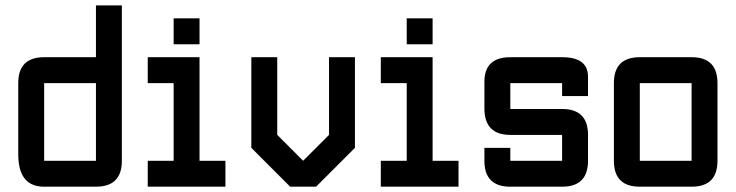

<svg xmlns="http://www.w3.org/2000/svg" viewBox="-20 -704 2774 724"><path d="M439.5 -97.7Q439.5 0 341.8 0H146.5Q48.8 0 48.8 -122.1V-390.6Q48.8 -488.3 146.5 -488.3H341.8V-683.6H439.5ZM146.5 -97.7H341.8V-390.6H146.5Z M634.8 -537.1V-634.8H732.4V-537.1ZM537.1 0V-97.7H634.8V-390.6H537.1V-488.3H732.4V-97.7H830.1V0Z M1220.7 -488.3H1318.4V-146.5L1171.9 0H1074.2L927.7 -146.5V-488.3H1025.4V-195.3L1123 -97.7L1220.7 -195.3Z M1513.7 -537.1V-634.8H1611.3V-537.1ZM1416 0V-97.7H1513.7V-390.6H1416V-488.3H1611.3V-97.7H1709V0Z M1806.6 -146.5H1904.3V-97.7H2099.6V-195.3H1904.3Q1806.6 -195.3 1806.6 -295.4V-395.5Q1806.6 -488.3 1904.3 -488.3H2099.6Q2197.3 -488.3 2197.3 -415V-341.8H2099.6V-390.6H1904.3V-293H2099.6Q2197.3 -293 2197.3 -195.3V-97.7Q2197.3 0 2099.6 0H1904.3Q1806.6 0 1806.6 -97.7Z M2587.9 0H2392.6Q2294.9 0 2294.9 -97.7V-390.6Q2294.9 -488.3 2392.6 -488.3H2587.9Q2685.5 -488.3 2685.5 -390.6V-97.7Q2685.5 0 2587.9 0ZM2587.9 -97.7V-390.6H2392.6V-97.7Z"/></svg>

Font: BabelStone Runic Staveless
Style: Regular
Weight: 400
Designer: Andrew West
Foundry: BabelStone
Version: Version 3.002 March 14, 2022